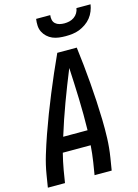

<svg xmlns="http://www.w3.org/2000/svg" viewBox="-139 -1030 793 1104"><g transform="rotate(-15 257.0 -477.5)"><path d="M4 0 16 -74Q25 -130 42 -186Q59 -242 78.5 -297.5Q98 -353 119 -408Q140 -463 162.5 -517.5Q185 -572 208.5 -626.5Q232 -681 257 -735H373Q380 -681 385.5 -626.5Q391 -572 395.5 -517.5Q400 -463 403 -408Q406 -353 407.5 -297.5Q409 -242 407 -186Q405 -130 396 -74L384 0H282L294 -74Q298 -98 300.5 -123Q303 -148 305 -172H139Q133 -148 127.5 -123Q122 -98 118 -74L106 0ZM165 -260H310Q312 -354 309 -447Q306 -540 301 -633Q263 -540 228.5 -447Q194 -354 165 -260ZM329 -815Q309 -815 289 -817.5Q269 -820 251.5 -827.5Q234 -835 220 -848Q206 -861 197.5 -878Q189 -895 188 -915Q187 -935 190 -955H274Q272 -940 275 -926.5Q278 -913 288 -904Q298 -895 312 -891.5Q326 -888 341 -888Q356 -888 371 -891.5Q386 -895 399 -904Q412 -913 420 -926.5Q428 -940 430 -955H514Q511 -935 503 -915Q495 -895 481.5 -878Q468 -861 449 -848Q430 -835 410.5 -827.5Q391 -820 370 -817.5Q349 -815 329 -815Z"/></g></svg>

Font: Iosevka Curly Semibold
Style: Italic
Weight: 600
Italic angle: -9°
Monospace: yes
Designer: Belleve Invis
Foundry: Belleve Invis
Version: Version 22.1.2; ttfautohint (v1.8.4)